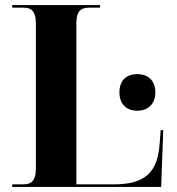

<svg xmlns="http://www.w3.org/2000/svg" viewBox="-20 -734 694 754"><path d="M28 0H613L621 -223H611L607 -170C599 -55 548 -10 427 -10H280V-643C280 -696 303 -704 331 -704H373V-714H28V-704H70C99 -704 121 -696 121 -639V-75C121 -18 99 -10 70 -10H28ZM519 -299C557 -299 590 -322 590 -371C590 -422 557 -443 519 -443C480 -443 449 -422 449 -371C449 -322 480 -299 519 -299Z"/></svg>

Font: Noto Serif Display
Style: Bold
Weight: 700
Designer: Monotype Design Team
Foundry: Monotype Imaging Inc.
Version: Version 2.009